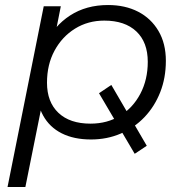

<svg xmlns="http://www.w3.org/2000/svg" viewBox="-20 -550 737 764"><path d="M564 30 516 62 374 -179 423 -212ZM342 5Q274 5 225.5 -19.5Q177 -44 151.5 -90.5Q126 -137 125 -203Q125 -300 160 -373.5Q195 -447 259 -488.5Q323 -530 410 -530Q478 -530 529.5 -503.5Q581 -477 610.5 -427Q640 -377 640 -308Q640 -240 617.5 -183Q595 -126 555 -84Q515 -42 460.5 -18.5Q406 5 342 5ZM10 194 154 -525H222L192 -374L163 -269L152 -159L81 194ZM340 -58Q407 -58 458 -89.5Q509 -121 538.5 -177Q568 -233 568 -304Q568 -382 522.5 -425Q477 -468 395 -468Q330 -468 278.5 -436Q227 -404 197 -348.5Q167 -293 167 -221Q167 -144 212.5 -101Q258 -58 340 -58Z"/></svg>

Font: MOST Montserrat
Style: Italic
Weight: 400
Italic angle: -11.3°
Designer: Julieta Ulanovsky
Foundry: Julieta Ulanovsky
Version: Version 8.000;March 11, 2024;FontCreator 15.0.0.2926 64-bit